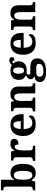

<svg xmlns="http://www.w3.org/2000/svg" viewBox="1584 -2384 1040 4248"><g transform="rotate(-90 2104.0 -260.0)"><path d="M397.4 10Q339.3 10 302.7 -14.5Q266.1 -39 244 -78H234.8L207 0H17V-53H23.7Q43 -53 60.5 -58Q78 -63 89 -78Q100 -92.9 100 -122.8V-640.1Q100 -669 89 -683Q78 -697 60.5 -702Q43 -707 21 -707H17V-760H252V-589Q252 -574.4 251 -551.7Q250 -529 248 -506Q246 -483 244 -468H251Q273 -505 308.5 -526.5Q344.1 -548 401.3 -548Q499 -548 550.5 -481.3Q602 -414.5 602 -270Q602 -173.5 578.4 -111.2Q554.9 -49 509.2 -19.5Q463.6 10 397.4 10ZM354.5 -65Q404.7 -65 426.3 -117.9Q448 -170.8 448 -271Q448 -373 426 -423.5Q404 -474 353.8 -474Q295.4 -474 273.7 -424Q252 -374 252 -270.3Q252 -204 261 -158.5Q270 -113 292.5 -89Q315 -65 354.5 -65Z M669 0V-53H672Q695 -53 711.9 -58Q728.9 -63 738.9 -78.5Q749 -94 749 -125V-415Q749 -445 740 -459.5Q731 -474 715 -478.5Q699 -483 677 -483H674V-536H876L895.5 -458H900.7Q914 -488 931 -508Q948 -528 974.5 -538Q1001 -548 1042 -548Q1100.6 -548 1128.8 -526.9Q1157 -505.8 1157 -467Q1157 -421 1123.5 -395.5Q1090 -370 1030 -370Q1030 -398 1025.5 -416Q1021 -434 1010.3 -443.5Q999.6 -453 981 -453Q955 -453 939 -435Q923 -417 915 -390.5Q907 -364 904 -337Q901 -310 901 -293V-120Q901 -91 910 -76.5Q919 -62 935 -57.5Q951 -53 971 -53H1003V0Z M1478 10Q1351 10 1285 -62.5Q1219 -135 1219 -265Q1219 -406 1284 -477.5Q1349 -549 1467 -549Q1576 -549 1638.5 -488Q1701 -427 1701 -308V-257H1373Q1376 -157 1410.5 -111Q1445 -65 1507 -65Q1559 -65 1595 -88.5Q1631 -112 1648 -146Q1662 -139 1668.5 -126.5Q1675 -114 1675 -97Q1675 -69 1654 -44.5Q1633 -20 1589.5 -5Q1546 10 1478 10ZM1548 -321Q1548 -398 1530 -441Q1512 -484 1469 -484Q1427 -484 1402 -442.5Q1377 -401 1375 -321Z M1763 0V-53H1765Q1788 -53 1805.5 -58Q1823 -63 1833 -77.7Q1843 -92.4 1843 -121.8V-417.6Q1843 -446 1834 -460Q1825 -474 1809 -478.5Q1793 -483 1771 -483H1768V-536H1978L1990.7 -465H1995.5Q2016 -503 2039.5 -520.5Q2063 -538 2090.3 -543.5Q2117.7 -549 2148.9 -549Q2226 -549 2270 -503.2Q2314 -457.4 2314 -356V-123.5Q2314 -93 2321.5 -78Q2329 -63 2344 -58Q2359 -53 2381 -53H2384V0H2162V-329Q2162 -394 2144.1 -429Q2126.3 -464 2081.8 -464Q2049 -464 2030.2 -442.5Q2011.3 -420.9 2003.2 -385.5Q1995 -350.1 1995 -309V-118Q1995 -90 2004 -76Q2013 -62 2029 -57.5Q2045 -53 2067 -53H2070V0Z M2646 240Q2528 240 2470 204.5Q2412 169 2412 101Q2412 65 2427.5 40.5Q2443 16 2473.5 2Q2504 -12 2547 -15Q2520 -26 2497 -47.5Q2474 -69 2474 -104Q2474 -137 2499 -162Q2524 -187 2563 -209Q2519 -225 2490 -264Q2461 -303 2461 -364Q2461 -452 2512 -500.5Q2563 -549 2670 -549Q2705 -549 2736 -540Q2767 -531 2789 -518Q2807 -537 2823 -549.5Q2839 -562 2856 -568Q2873 -574 2893 -574Q2929 -574 2947 -557Q2965 -540 2965 -517Q2965 -495 2950 -477.5Q2935 -460 2894 -460Q2894 -480 2882 -491Q2870 -502 2856 -502Q2848 -502 2838 -499Q2828 -496 2823 -491Q2843 -469 2857.5 -435Q2872 -401 2872 -364Q2872 -288 2823 -238.5Q2774 -189 2670 -189Q2659 -189 2640 -190Q2621 -191 2612 -192Q2598 -186 2587 -172.5Q2576 -159 2576 -141Q2576 -125 2589 -117Q2602 -109 2623 -109H2744Q2811 -109 2853 -91Q2895 -73 2915.5 -38.5Q2936 -4 2936 44Q2936 136 2865 188Q2794 240 2646 240ZM2648 180Q2707 180 2744 168.5Q2781 157 2798.5 135Q2816 113 2816 80Q2816 48 2796 35.5Q2776 23 2735 23H2619Q2599 23 2578.5 28.5Q2558 34 2544 50Q2530 66 2530 99Q2530 126 2543.5 144Q2557 162 2583.5 171Q2610 180 2648 180ZM2667 -248Q2694 -248 2708.5 -262Q2723 -276 2729 -302.5Q2735 -329 2735 -365Q2735 -402 2729 -430Q2723 -458 2708 -473.5Q2693 -489 2666 -489Q2640 -489 2625 -473Q2610 -457 2603.5 -429Q2597 -401 2597 -364Q2597 -312 2612.5 -280Q2628 -248 2667 -248Z M3276 10Q3149 10 3083 -62.5Q3017 -135 3017 -265Q3017 -406 3082 -477.5Q3147 -549 3265 -549Q3374 -549 3436.5 -488Q3499 -427 3499 -308V-257H3171Q3174 -157 3208.5 -111Q3243 -65 3305 -65Q3357 -65 3393 -88.5Q3429 -112 3446 -146Q3460 -139 3466.5 -126.5Q3473 -114 3473 -97Q3473 -69 3452 -44.5Q3431 -20 3387.5 -5Q3344 10 3276 10ZM3346 -321Q3346 -398 3328 -441Q3310 -484 3267 -484Q3225 -484 3200 -442.5Q3175 -401 3173 -321Z M3561 0V-53H3563Q3586 -53 3603.5 -58Q3621 -63 3631 -77.7Q3641 -92.4 3641 -121.8V-417.6Q3641 -446 3632 -460Q3623 -474 3607 -478.5Q3591 -483 3569 -483H3566V-536H3776L3788.7 -465H3793.5Q3814 -503 3837.5 -520.5Q3861 -538 3888.3 -543.5Q3915.7 -549 3946.9 -549Q4024 -549 4068 -503.2Q4112 -457.4 4112 -356V-123.5Q4112 -93 4119.5 -78Q4127 -63 4142 -58Q4157 -53 4179 -53H4182V0H3960V-329Q3960 -394 3942.1 -429Q3924.3 -464 3879.8 -464Q3847 -464 3828.2 -442.5Q3809.3 -420.9 3801.2 -385.5Q3793 -350.1 3793 -309V-118Q3793 -90 3802 -76Q3811 -62 3827 -57.5Q3843 -53 3865 -53H3868V0Z"/></g></svg>

Font: Noto Serif Thai
Style: Regular
Weight: 400
Designer: Monotype Design Team
Foundry: Monotype Imaging Inc.
Version: Version 2.001